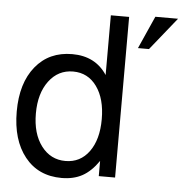

<svg xmlns="http://www.w3.org/2000/svg" viewBox="-53 -793 852 868"><g transform="rotate(5 372.5 -358.5)"><path d="M617 -740H720L601 -592H551ZM416 -257.5Q416 -350 376 -405.5Q336 -461 268.5 -461Q201 -461 159 -405Q117 -349 117 -257.5Q117 -166 159 -110.5Q201 -55 268.5 -55Q336 -55 376 -110Q416 -165 416 -257.5ZM499 -729V0H425V-69Q391 -20 351.5 1.5Q312 23 258 23Q152 23 91 -53.5Q30 -130 30 -259Q30 -388 91.5 -463.5Q153 -539 258 -539Q363 -539 416 -458V-729Z"/></g></svg>

Font: Autonym
Style: Regular
Weight: 500
Version: Version 1.0.20131126